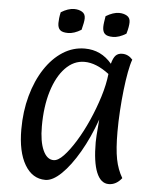

<svg xmlns="http://www.w3.org/2000/svg" viewBox="-59 -934 806 998"><g transform="rotate(5 343.5 -435.0)"><path d="M215 14Q147 14 107.5 -53Q68 -120 68 -237Q68 -331 90.5 -412.5Q113 -494 153 -555Q193 -616 246 -650Q299 -684 361 -684Q446 -684 502 -617Q510 -648 522.5 -661Q535 -674 557 -674Q588 -674 611 -648Q602 -624 594 -581.5Q586 -539 580 -486.5Q574 -434 570.5 -377.5Q567 -321 567 -269Q567 -179 577.5 -125.5Q588 -72 613 -30Q584 7 545 7Q503 7 481 -47Q459 -101 459 -204Q459 -219 460.5 -240.5Q462 -262 464 -284.5Q466 -307 467 -323Q433 -227 388.5 -150.5Q344 -74 298.5 -30Q253 14 215 14ZM249 -92Q272 -92 301 -122.5Q330 -153 361.5 -204Q393 -255 420.5 -317Q448 -379 468 -443Q488 -507 494 -563Q426 -615 365 -615Q309 -615 265.5 -570Q222 -525 197.5 -445.5Q173 -366 173 -262Q173 -183 193.5 -137.5Q214 -92 249 -92ZM500 -757Q470 -757 458 -768.5Q446 -780 446 -804Q446 -815 448 -829Q450 -843 453 -861Q491 -884 522 -884Q545 -884 562.5 -874Q580 -864 580 -841Q580 -830 577.5 -815Q575 -800 569 -780Q532 -757 500 -757ZM266 -757Q236 -757 224 -768.5Q212 -780 212 -804Q212 -815 213.5 -829Q215 -843 219 -861Q256 -884 288 -884Q311 -884 328.5 -874Q346 -864 346 -841Q346 -830 343 -815Q340 -800 335 -780Q298 -757 266 -757Z"/></g></svg>

Font: Paprika
Style: Regular
Weight: 400
Designer: Eduardo Rodriguez Tunni
Foundry: Eduardo Rodriguez Tunni
Version: Version 1.010; ttfautohint (v1.8.3)